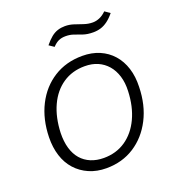

<svg xmlns="http://www.w3.org/2000/svg" viewBox="-129 -798 838 912"><g transform="rotate(-20 290.5 -342.0)"><path d="M255 10Q207 10 168 -7Q129 -24 101.5 -54.5Q74 -85 60.5 -127.5Q47 -170 48 -221Q50 -312 85.5 -382Q121 -452 183.5 -491.5Q246 -531 328 -531Q376 -531 414.5 -514.5Q453 -498 480 -467.5Q507 -437 520.5 -394.5Q534 -352 532 -300Q530 -209 494 -139Q458 -69 396.5 -29.5Q335 10 255 10ZM260 -40Q323 -40 370.5 -72.5Q418 -105 445.5 -163.5Q473 -222 476 -299Q478 -341 467.5 -375Q457 -409 436.5 -432.5Q416 -456 387.5 -468.5Q359 -481 322 -481Q259 -481 211.5 -449Q164 -417 137 -358.5Q110 -300 107 -222Q106 -178 116 -144Q126 -110 146 -87Q166 -64 195 -52Q224 -40 260 -40ZM417 -618Q387 -618 365.5 -625.5Q344 -633 326 -639.5Q308 -646 286 -646Q266 -646 251 -639.5Q236 -633 220 -616L195 -633Q213 -655 229 -668Q245 -681 262.5 -686.5Q280 -692 299 -692Q322 -692 343 -685Q364 -678 386 -670.5Q408 -663 431 -663Q448 -663 465.5 -670.5Q483 -678 499 -694L525 -676Q508 -655 490.5 -642Q473 -629 455 -623.5Q437 -618 417 -618Z"/></g></svg>

Font: Mona Sans ExtraLight Light
Style: Italic
Weight: 300
Italic angle: -11.6951°
Version: Version 2.000